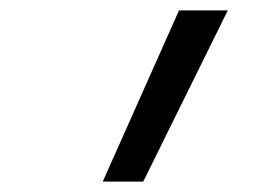

<svg xmlns="http://www.w3.org/2000/svg" viewBox="-20 -792 540 370"><path d="M178 -442 325 -772H419L256 -442Z"/></svg>

Font: Iosevka Custom
Style: Italic
Weight: 400
Italic angle: -9°
Monospace: yes
Designer: Belleve Invis
Foundry: Belleve Invis
Version: Version 30.3.3; ttfautohint (v1.8.3)